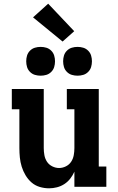

<svg xmlns="http://www.w3.org/2000/svg" viewBox="-20 -1012 640 1040"><path d="M246 8Q220 8 195 0.5Q170 -7 151 -23.5Q132 -40 118.5 -62.5Q105 -85 97.5 -109.5Q90 -134 87.5 -159Q85 -184 85 -210V-420H44V-530H217V-210Q217 -191 220.5 -171.5Q224 -152 234.5 -136Q245 -120 263 -111Q281 -102 300 -102Q319 -102 337 -111Q355 -120 365.5 -136Q376 -152 379.5 -171.5Q383 -191 383 -210V-420H342V-530H515V-110H556V0H383V-82Q374 -62 360.5 -44.5Q347 -27 328.5 -15Q310 -3 288.5 2.5Q267 8 246 8ZM400 -602Q384 -602 369 -606.5Q354 -611 342.5 -622.5Q331 -634 326.5 -649Q322 -664 322 -680Q322 -696 326.5 -711Q331 -726 342.5 -737.5Q354 -749 369 -753.5Q384 -758 400 -758Q416 -758 431 -753.5Q446 -749 457.5 -737.5Q469 -726 473.5 -711Q478 -696 478 -680Q478 -664 473.5 -649Q469 -634 457.5 -622.5Q446 -611 431 -606.5Q416 -602 400 -602ZM200 -602Q184 -602 169 -606.5Q154 -611 142.5 -622.5Q131 -634 126.5 -649Q122 -664 122 -680Q122 -696 126.5 -711Q131 -726 142.5 -737.5Q154 -749 169 -753.5Q184 -758 200 -758Q216 -758 231 -753.5Q246 -749 257.5 -737.5Q269 -726 273.5 -711Q278 -696 278 -680Q278 -664 273.5 -649Q269 -634 257.5 -622.5Q246 -611 231 -606.5Q216 -602 200 -602ZM319 -787 159 -918 241 -992 382 -843Z"/></svg>

Font: Iosevka Slab XBdEx
Style: Regular
Weight: 800
Width: 7
Monospace: yes
Designer: Belleve Invis
Foundry: Belleve Invis
Version: Version 11.1.0; ttfautohint (v1.8.3)